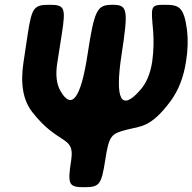

<svg xmlns="http://www.w3.org/2000/svg" viewBox="-20 -548 803 801"><path d="M277 120C261 223 267 233 331 233C395 233 403 223 419 120C435 16 444 10 509 -7C566 -22 609 -14 693 -128C724 -171 746 -225 756 -291C764 -340 765 -384 760 -424C747 -523 724 -528 665 -528C606 -528 610 -520 619 -417C622 -378 621 -336 615 -291C607 -239 590 -199 562 -169C487 -85 458 -129 487 -319C516 -509 513 -528 449 -528C385 -528 374 -509 345 -319C316 -130 277 -90 232 -169C216 -197 211 -236 219 -286L238 -407C255 -517 250 -528 186 -528C122 -528 113 -517 96 -408L78 -288C64 -197 77 -128 115 -80C224 60 293 16 277 120Z"/></svg>

Font: Asimov Print
Style: AIt
Weight: 500
Designer: Google
Version: Version 2.000980: 2014